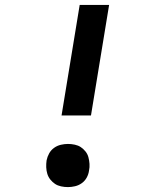

<svg xmlns="http://www.w3.org/2000/svg" viewBox="-20 -755 640 783"><path d="M231 -284 305 -735H425L351 -284ZM257 8Q243 8 229 5Q215 2 204.5 -5Q194 -12 185.5 -22.5Q177 -33 173 -46Q169 -59 168.5 -73Q168 -87 170 -101Q173 -116 180.5 -129.5Q188 -143 200.5 -152Q213 -161 228 -164.5Q243 -168 257 -168Q271 -168 285 -165Q299 -162 309.5 -155Q320 -148 328.5 -137.5Q337 -127 340.5 -114Q344 -101 345 -87Q346 -73 343 -59Q341 -44 333.5 -30.5Q326 -17 313.5 -8Q301 1 286 4.5Q271 8 257 8Z"/></svg>

Font: Iosevka Extended
Style: Bold Italic
Weight: 700
Width: 7
Italic angle: -9°
Monospace: yes
Designer: Belleve Invis
Foundry: Belleve Invis
Version: Version 32.5.0; ttfautohint (v1.8.4)